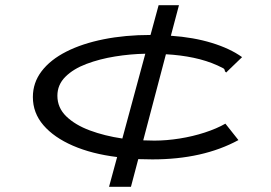

<svg xmlns="http://www.w3.org/2000/svg" viewBox="-20 -643 1040 736"><path d="M482 73H398L429 -41Q332 -53 259.5 -84.5Q187 -116 146.5 -163Q106 -210 106 -271Q106 -326 139.5 -370Q173 -414 234 -445Q295 -476 377.5 -492.5Q460 -509 557 -509L588 -623H666L635 -506Q722 -500 792 -478.5Q862 -457 908 -424L854 -372L847 -365L842 -370Q842 -378 835.5 -381.5Q829 -385 814 -392Q772 -411 722 -421.5Q672 -432 616 -435L529 -105Q550 -104 572 -104Q618 -104 668.5 -112Q719 -120 765 -135Q811 -150 844 -169L894 -106Q758 -32 564 -32Q537 -32 510 -33ZM200 -276Q200 -230 234 -197Q268 -164 324.5 -143Q381 -122 449 -112L537 -437Q480 -436 421 -426.5Q362 -417 311.5 -398Q261 -379 230.5 -348.5Q200 -318 200 -276Z"/></svg>

Font: Inconsolata UltraExpanded
Style: Regular
Weight: 400
Width: 9
Monospace: yes
Designer: Raph Levien, Cyreal, Brenton Simpson
Foundry: Raph Levien, Cyreal, Google
Version: Version 3.000; ttfautohint (v1.8.2.53-6de2)